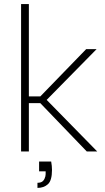

<svg xmlns="http://www.w3.org/2000/svg" viewBox="-20 -740 512 938"><path d="M230 49Q232 59 233 70.5Q234 82 234 90Q234 142 214 160Q194 178 163 178V153Q180 153 188.5 145.5Q197 138 200 126Q202 122 202 118.5Q202 115 203 111V97H171V49ZM83 -720H121V-269H177L401 -500H452L208 -252L455 0H404L177 -236H121V0H83Z"/></svg>

Font: Albert Sans ExtraLight
Style: Regular
Weight: 250
Designer: Andreas Rasmussen
Foundry: a.Foundry
Version: Version 1.025